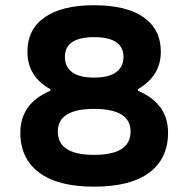

<svg xmlns="http://www.w3.org/2000/svg" viewBox="-20 -699 714 728"><path d="M336.9 -286.1Q199.2 -286.1 199.2 -200.2Q199.2 -111.8 336.9 -111.8Q475.1 -111.8 475.1 -200.2Q475.1 -286.1 336.9 -286.1ZM57.1 -195.8Q57.1 -306.6 170.9 -355V-360.8Q84 -408.7 84 -502.9Q84 -587.4 149.2 -633.3Q214.4 -679.2 336.9 -679.2Q459.5 -679.2 524.7 -633.3Q589.8 -587.4 589.8 -502.9Q589.8 -411.1 502.9 -360.8V-355Q617.2 -306.6 617.2 -195.8Q617.2 -97.7 545.9 -44.4Q474.6 8.8 336.9 8.8Q199.7 8.8 128.4 -44.7Q57.1 -98.1 57.1 -195.8ZM226.1 -482.9Q226.1 -445.8 253.4 -425.3Q280.8 -404.8 336.9 -404.8Q392.6 -404.8 420.4 -425.3Q448.2 -445.8 448.2 -482.9Q448.2 -558.1 336.9 -558.1Q226.1 -558.1 226.1 -482.9Z"/></svg>

Font: LT Wave Text Bold
Style: Regular
Weight: 700
Designer: Daniel Lyons
Version: Version 2.5 (Glyphs App)